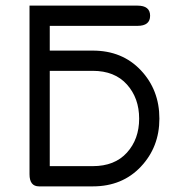

<svg xmlns="http://www.w3.org/2000/svg" viewBox="-20 -656 636 683"><path d="M85 -636H469Q514 -636 514 -600Q514 -564 469 -564H157V-476H310Q415 -476 481 -406Q547 -336 547 -234Q547 -133 481 -63Q415 7 310 7H119Q85 7 85 -36ZM310 -404H157V-65H310Q388 -65 431.5 -113Q475 -161 475 -234Q475 -307 431.5 -355.5Q388 -404 310 -404Z"/></svg>

Font: Jura SemiBold
Style: Regular
Weight: 600
Designer: Daniel Johnson, Alexei Vanyashin
Foundry: Daniel Johnson
Version: Version 5.103